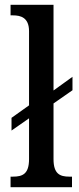

<svg xmlns="http://www.w3.org/2000/svg" viewBox="-20 -780 328 800"><path d="M24 0H280V-44H269C230 -44 203 -55 203 -117V-349L282 -404V-460L203 -403V-760H24V-716H34C66 -716 101 -707 101 -650V-341L28 -289V-236L101 -287V-117C101 -55 74 -44 34 -44H24Z"/></svg>

Font: Noto Serif Myanmar Condensed Medium
Style: Regular
Weight: 500
Width: 3
Designer: Ben Mitchell and the Monotype Design Team
Foundry: Monotype Imaging Inc.
Version: Version 2.106